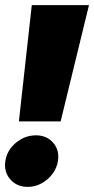

<svg xmlns="http://www.w3.org/2000/svg" viewBox="-20 -695 369 752"><path d="M54 -219.5 104.5 -675H328.5L217.5 -219.5ZM89 37Q45.5 37 20 7.2Q-5.5 -22.5 1 -64.5Q7.5 -107 42.5 -136Q77.5 -165 121 -165Q163 -165 188.2 -136Q213.5 -107 207 -64.5Q202.5 -36.5 185.2 -13.5Q168 9.5 142.5 23.2Q117 37 89 37Z"/></svg>

Font: Anybody UltraExpanded SemiBold
Style: Italic
Weight: 600
Width: 9
Italic angle: -10°
Designer: Tyler Finck
Foundry: Etcetera Type Company
Version: Version 1.010; ttfautohint (v1.8.3) -l 8 -r 50 -G 200 -x 14 